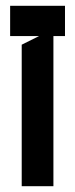

<svg xmlns="http://www.w3.org/2000/svg" viewBox="-20 -645 260 665"><path d="M55.2 0V-490.2L115.2 -520H15.1V-625H205.1V-520H165V0Z"/></svg>

Font: Horta
Style: Regular
Weight: 600
Width: 3
Version: Version 0.11